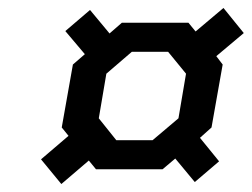

<svg xmlns="http://www.w3.org/2000/svg" viewBox="-20 -543 632 482"><path d="M134 -81 83 -143 152 -202 135 -223 163 -381 193 -407 144 -465 206 -518 255 -459 286 -486H453L471 -464L541 -523L592 -460L523 -402L539 -381L511 -223L482 -197L530 -138L469 -86L420 -145L388 -118H221L203 -140ZM272 -191H363L428 -246L447 -358L402 -413H311L247 -358L228 -246Z"/></svg>

Font: Tomorrow
Style: Italic
Weight: 400
Italic angle: -10°
Designer: Tony de Marco, Monica Rizzolli
Foundry: Just in Type
Version: Version 2.002